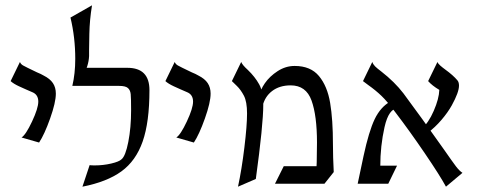

<svg xmlns="http://www.w3.org/2000/svg" viewBox="-20 -689 1801 722"><path d="M77 -353Q72 -355 51.5 -364.5Q31 -374 20 -384L55 -456Q58 -448 66.5 -443Q75 -438 119 -417Q134 -411 144 -405Q168 -393 179 -376.5Q190 -360 190 -337Q190 -304 168.5 -243.5Q147 -183 127 -153L61 -172Q77 -182 100.5 -232Q124 -282 124 -307Q124 -334 100 -343Z M292 -394Q282 -370 278 -366H252Q263 -412 263 -468Q263 -548 245 -623L326 -669Q317 -614 316 -562Q315 -510 315 -502V-478Q314 -459 308.5 -441.5Q303 -424 292 -394ZM270 -366 273 -434H459Q542 -434 542 -350Q542 -230 516.5 -157Q491 -84 436.5 -44.5Q382 -5 290 13L317 -68Q323 -67 336 -67Q368 -67 398 -74Q428 -81 437 -90Q452 -102 462.5 -155.5Q473 -209 473 -275Q473 -320 471.5 -335Q470 -350 461 -358Q452 -366 428 -366Z M659 -353Q654 -355 633.5 -364.5Q613 -374 602 -384L637 -456Q640 -448 648.5 -443Q657 -438 701 -417Q716 -411 726 -405Q750 -393 761 -376.5Q772 -360 772 -337Q772 -304 750.5 -243.5Q729 -183 709 -153L643 -172Q659 -182 682.5 -232Q706 -282 706 -307Q706 -334 682 -343Z M912 -426Q939 -400 954.5 -372Q970 -344 970 -295Q970 -220 942 -16L875 13Q889 -52 899 -134.5Q909 -217 909 -262Q909 -307 897 -329.5Q885 -352 871 -365.5Q857 -379 852 -384L887 -456Q891 -445 912 -426ZM1088 -441Q1148 -441 1179.5 -403Q1211 -365 1221.5 -302Q1232 -239 1232 -147Q1232 -98 1235 -42L1170 -40Q1170 -64 1171 -79L1172 -153Q1172 -254 1151.5 -311Q1131 -368 1073 -368Q1031 -368 1003 -346.5Q975 -325 967 -288L958 -333Q958 -350 976 -376Q994 -402 1024 -421.5Q1054 -441 1088 -441ZM1047 -64H1189L1235 -42L1200 2H1014Z M1650 -126Q1682 -80 1694.5 -63.5Q1707 -47 1719 -39L1657 13Q1635 -28 1577.5 -112.5Q1520 -197 1468 -265Q1437 -307 1414.5 -328.5Q1392 -350 1365 -369L1345 -384L1380 -456Q1383 -447 1390.5 -439.5Q1398 -432 1414 -420Q1464 -381 1497 -338Q1564 -248 1650 -126ZM1449 -308 1477 -282Q1442 -282 1426 -211Q1410 -140 1410 -63Q1410 -39 1411 -31L1325 2L1347 -102Q1367 -195 1389 -241Q1411 -287 1449 -308ZM1632 -351Q1605 -367 1590 -384L1625 -456Q1627 -450 1635.5 -442.5Q1644 -435 1655 -427Q1684 -406 1700 -387Q1706 -380 1706 -367Q1706 -342 1679 -293Q1664 -266 1640 -238Q1616 -210 1588 -189L1566 -206Q1591 -226 1611 -272Q1631 -318 1632 -351ZM1473 -66 1440 2H1325L1357 -66Z"/></svg>

Font: BellefairVN
Style: Regular
Weight: 400
Designer: Nick Shinn, Liron Lavi Turkenic
Foundry: Shinntype
Version: Version 1.003